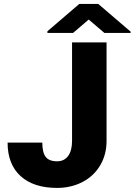

<svg xmlns="http://www.w3.org/2000/svg" viewBox="-20 -921 667 951"><path d="M336.9 -710.9H507.8V-223.1Q507.8 -155.3 476.3 -102.1Q444.8 -48.8 388.4 -19.5Q332 9.8 262.7 9.8Q146.5 9.8 82 -48.8Q17.6 -107.4 17.6 -214.8H189.5Q189.5 -166 206.3 -144Q223.1 -122.1 262.7 -122.1Q298.3 -122.1 317.6 -148.7Q336.9 -175.3 336.9 -223.1ZM627 -764.2V-757.8H497.1L419.4 -824.2L341.8 -757.8H214.8V-766.1L372.6 -901.4H466.8Z"/></svg>

Font: Roboto
Style: Regular
Weight: 900
Designer: Google
Version: Version 2.001171; 2014